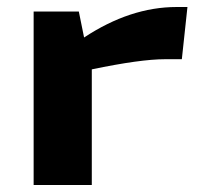

<svg xmlns="http://www.w3.org/2000/svg" viewBox="-20 -528 574 548"><path d="M515 -508 499 -359H451Q381 -359 242 -330V0H76V-495H205L220 -421Q352 -508 484 -508Z"/></svg>

Font: Exo 2 Expanded
Style: Bold
Weight: 700
Width: 7
Designer: Natanael Gama
Version: Version 1.001;PS 001.001;hotconv 1.0.70;makeotf.lib2.5.58329